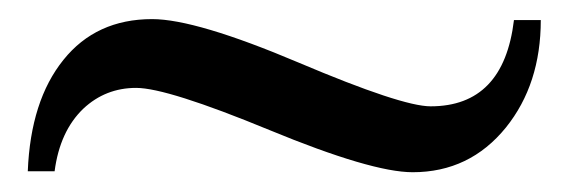

<svg xmlns="http://www.w3.org/2000/svg" viewBox="-20 -367 589 199"><path d="M540.5 -346.2Q540.5 -279.8 504.4 -234.9Q466.8 -188.5 407.7 -188.5Q365.2 -188.5 259.3 -232.2Q153.3 -275.9 121.1 -275.9Q89.4 -275.9 66.4 -254.4Q42 -231 36.6 -189.5H8.8Q11.7 -262.7 45.7 -304.9Q79.6 -347.2 137.7 -347.2Q183.1 -347.2 289.8 -302Q396.5 -256.8 426.3 -256.8Q502 -256.8 512.7 -346.2Z"/></svg>

Font: Dai Banna SIL Light
Style: BoldOblique
Weight: 700
Italic angle: -11°
Designer: Victor Gaultney
Foundry: SIL International
Version: Version 2.000